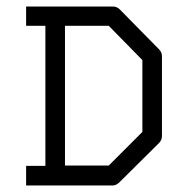

<svg xmlns="http://www.w3.org/2000/svg" viewBox="-20 -617 580 588"><path d="M179 -110H313L416 -213V-433L313 -538H179ZM119 -538H60V-597H326Q338 -597 347 -588L467 -466Q476 -457 476 -445V-201Q476 -188 467 -179L346 -59Q336 -49 325 -49H60V-109H119Z"/></svg>

Font: 3270 Nerd Font
Style: Regular
Weight: 400
Monospace: yes
Version: Version 3.0.1;Nerd Fonts 3.3.0